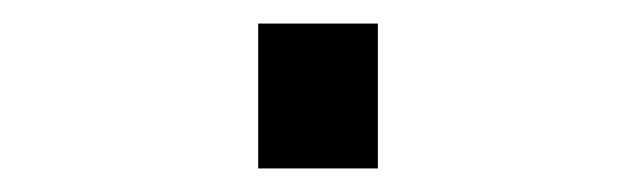

<svg xmlns="http://www.w3.org/2000/svg" viewBox="-20 -143 540 163"><path d="M199.2 -123H300.8V0H199.2Z"/></svg>

Font: BabelStone Pseudographica
Style: Regular
Weight: 400
Designer: Andrew West
Foundry: BabelStone
Version: Version 16.0.0